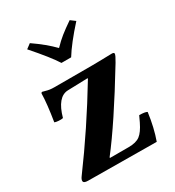

<svg xmlns="http://www.w3.org/2000/svg" viewBox="-163 -757 778 856"><g transform="rotate(-30 226.0 -329.0)"><path d="M250 -514.2H200.2Q172.4 -558.6 98.1 -643.1L122.1 -661.1Q183.1 -619.1 224.1 -577.1Q247.6 -601.6 269.5 -619.1Q291.5 -636.7 327.1 -661.1L351.1 -643.1Q282.7 -567.4 250 -514.2ZM61 -445.8Q65.9 -444.8 75.7 -441.9Q85.4 -439 95.5 -437.5Q105.5 -436 120.1 -436H313Q325.7 -436 350.1 -436.5Q374.5 -437 394 -437.5Q413.6 -438 415 -438Q426.8 -438 426.8 -431.2Q426.8 -423.3 409.2 -394Q268.1 -161.1 175.3 -42L175.8 -39.1H272Q310.1 -39.1 330.3 -54.2Q350.6 -69.3 370.1 -109.9L383.8 -139.2Q413.6 -139.2 423.8 -132.8Q413.6 -56.6 392.1 2.9L40 0Q17.1 0 17.1 -12.2Q17.1 -20.5 25.9 -32.2Q151.4 -202.1 267.6 -395L266.1 -397L164.1 -394Q108.9 -392.1 83 -297.9Q74.2 -295.9 60.3 -296.9Q46.4 -297.9 40 -300.8Q54.2 -388.2 55.2 -439.9Q55.2 -441.9 57.1 -443.8Q59.1 -445.8 61 -445.8Z"/></g></svg>

Font: Linux Libertine G
Style: Bold
Weight: 700
Designer: Philipp H. Poll
Foundry: Philipp H. Poll
Version: Version 5.0.3